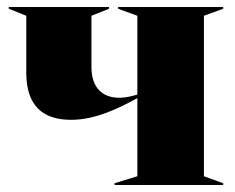

<svg xmlns="http://www.w3.org/2000/svg" viewBox="-20 -528 670 548"><path d="M307 0H617V-5L562 -25V-483L617 -503V-508H317V-503L372 -483V-258C357 -254 341 -249 320 -249C274 -249 241 -276 241 -337V-483L291 -503V-508H5V-503L55 -483V-321C55 -225 103 -186 183 -186C253 -186 319 -219 372 -248V-25L307 -5Z"/></svg>

Font: Nyght Serif Dark
Style: Regular
Weight: 800
Designer: Maksym Kobuzan
Version: Version 0.410;Glyphs 3.1.2 (3151)